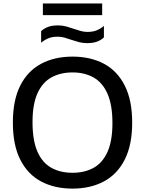

<svg xmlns="http://www.w3.org/2000/svg" viewBox="-20 -1075 834 1104"><path d="M397 9.5Q293.5 9.5 216.5 -31.5Q139.5 -72.5 96.8 -156.5Q54 -240.5 54 -370Q54 -499.5 96.8 -583.5Q139.5 -667.5 216.8 -708.5Q294 -749.5 397 -749.5Q500.5 -749.5 577.5 -708.5Q654.5 -667.5 697.2 -583.2Q740 -499 740 -370Q740 -241 697 -156.8Q654 -72.5 576.8 -31.5Q499.5 9.5 397 9.5ZM397 -81.5Q467 -81.5 518.5 -110.2Q570 -139 598.2 -202Q626.5 -265 626.5 -367Q626.5 -472 598 -536.2Q569.5 -600.5 518 -629.5Q466.5 -658.5 397 -658.5Q327.5 -658.5 275.8 -630Q224 -601.5 195.5 -538.5Q167 -475.5 167 -373Q167 -267.5 195.2 -203.2Q223.5 -139 275.2 -110.2Q327 -81.5 397 -81.5ZM480.5 -827Q455 -827 432.5 -833.2Q410 -839.5 389 -846.5Q369.5 -853.5 350.8 -858.8Q332 -864 311.5 -864Q282 -864 260 -855.5Q238 -847 216.5 -829.5V-896Q234.5 -912.5 257.8 -920.8Q281 -929 313.5 -929Q339 -929 361.5 -922.8Q384 -916.5 405 -909Q424.5 -902.5 443.5 -897Q462.5 -891.5 482.5 -891.5Q512.5 -891.5 534.5 -900Q556.5 -908.5 577.5 -926V-860Q559.5 -843 536.2 -835Q513 -827 480.5 -827ZM226.5 -988V-1055H567.5V-988Z"/></svg>

Font: Encode Sans SemiExpanded Medium
Style: Regular
Weight: 500
Width: 6
Designer: Multiple Designers
Foundry: Impallari Type
Version: Version 3.002